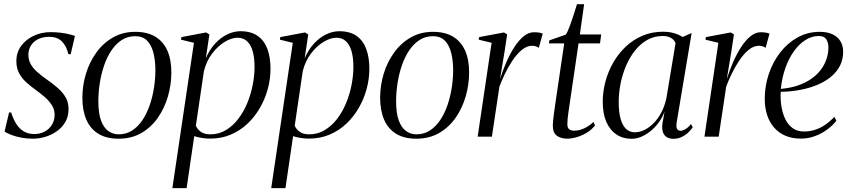

<svg xmlns="http://www.w3.org/2000/svg" viewBox="-20 -672 4178 944"><path d="M327.5 -405.5H316Q308.5 -442.5 285.8 -466.8Q263 -491 222 -491Q190.5 -491 167.5 -479.5Q144.5 -468 132 -448Q119.5 -428 119.5 -402.5Q119.5 -379 129.8 -359.2Q140 -339.5 158.8 -322Q177.5 -304.5 202 -287Q238.5 -262 264 -239.5Q289.5 -217 303.2 -192.5Q317 -168 317 -136Q317 -99.5 301.2 -72.2Q285.5 -45 259.5 -26.8Q233.5 -8.5 202.5 0.8Q171.5 10 141.5 10Q113.5 10 86.2 5Q59 0 37 -8.2Q15 -16.5 2.5 -25L24.5 -119H35Q44.5 -88 59.2 -64Q74 -40 96 -26.5Q118 -13 148.5 -13Q177 -13 199.5 -25Q222 -37 235.2 -58.5Q248.5 -80 248.5 -107.5Q248.5 -134.5 234.2 -156.2Q220 -178 198.2 -196.5Q176.5 -215 153.5 -231.5Q132 -247 110.5 -266Q89 -285 74.8 -310.5Q60.5 -336 60.5 -371Q60.5 -414.5 84.2 -446.5Q108 -478.5 146.2 -496.2Q184.5 -514 228 -514Q253.5 -514 275.2 -511.5Q297 -509 315.2 -504.8Q333.5 -500.5 348.5 -495.5Z M645 -515.5Q703.5 -515.5 743 -492Q782.5 -468.5 802.5 -424Q822.5 -379.5 822.5 -316Q822.5 -256.5 805.8 -198.5Q789 -140.5 756.2 -93.2Q723.5 -46 675 -18Q626.5 10 563 10Q503.5 10 463.8 -14.2Q424 -38.5 404.5 -83.8Q385 -129 385 -191.5Q385 -251.5 402.5 -309.2Q420 -367 453.8 -413.8Q487.5 -460.5 535.8 -488Q584 -515.5 645 -515.5ZM644.5 -494Q607.5 -494 578.2 -475Q549 -456 527.2 -423.2Q505.5 -390.5 491.5 -349.2Q477.5 -308 470.5 -262.8Q463.5 -217.5 463.5 -174Q463.5 -115 476.8 -79.2Q490 -43.5 512.8 -27.5Q535.5 -11.5 564 -11.5Q600.5 -11.5 629.8 -30.5Q659 -49.5 680.5 -81.8Q702 -114 716 -154.8Q730 -195.5 737 -239.8Q744 -284 744 -326.5Q744 -370.5 735.2 -408.5Q726.5 -446.5 705 -470.2Q683.5 -494 644.5 -494Z M827.5 253 933.5 -461.5 870 -477 872 -489.5 993.5 -512.5 1009.5 -502.5 992 -385.5Q1010 -427.5 1037.2 -457.2Q1064.5 -487 1097 -502.8Q1129.5 -518.5 1162 -518.5Q1214.5 -518.5 1247.2 -495.2Q1280 -472 1295 -430.5Q1310 -389 1310 -334Q1310 -284.5 1296.8 -235.2Q1283.5 -186 1258.2 -142Q1233 -98 1196.8 -63.8Q1160.5 -29.5 1114.2 -10Q1068 9.5 1013 9.5Q992 9.5 972.2 6.2Q952.5 3 935 -2.5L897.5 253ZM943 -54Q950.5 -36 967.8 -23.8Q985 -11.5 1014 -11.5Q1055.5 -11.5 1089.8 -31.8Q1124 -52 1150.5 -86.2Q1177 -120.5 1195 -163.5Q1213 -206.5 1222.2 -253Q1231.5 -299.5 1231.5 -343.5Q1231.5 -389 1222.2 -420.8Q1213 -452.5 1194.5 -469.5Q1176 -486.5 1148 -486.5Q1118.5 -486.5 1084.8 -466Q1051 -445.5 1023 -408.8Q995 -372 982.5 -322Z M1313.5 253 1419.5 -461.5 1356 -477 1358 -489.5 1479.5 -512.5 1495.5 -502.5 1478 -385.5Q1496 -427.5 1523.2 -457.2Q1550.5 -487 1583 -502.8Q1615.5 -518.5 1648 -518.5Q1700.5 -518.5 1733.2 -495.2Q1766 -472 1781 -430.5Q1796 -389 1796 -334Q1796 -284.5 1782.8 -235.2Q1769.5 -186 1744.2 -142Q1719 -98 1682.8 -63.8Q1646.5 -29.5 1600.2 -10Q1554 9.5 1499 9.5Q1478 9.5 1458.2 6.2Q1438.5 3 1421 -2.5L1383.5 253ZM1429 -54Q1436.5 -36 1453.8 -23.8Q1471 -11.5 1500 -11.5Q1541.5 -11.5 1575.8 -31.8Q1610 -52 1636.5 -86.2Q1663 -120.5 1681 -163.5Q1699 -206.5 1708.2 -253Q1717.5 -299.5 1717.5 -343.5Q1717.5 -389 1708.2 -420.8Q1699 -452.5 1680.5 -469.5Q1662 -486.5 1634 -486.5Q1604.5 -486.5 1570.8 -466Q1537 -445.5 1509 -408.8Q1481 -372 1468.5 -322Z M2109 -515.5Q2167.5 -515.5 2207 -492Q2246.5 -468.5 2266.5 -424Q2286.5 -379.5 2286.5 -316Q2286.5 -256.5 2269.8 -198.5Q2253 -140.5 2220.2 -93.2Q2187.5 -46 2139 -18Q2090.5 10 2027 10Q1967.5 10 1927.8 -14.2Q1888 -38.5 1868.5 -83.8Q1849 -129 1849 -191.5Q1849 -251.5 1866.5 -309.2Q1884 -367 1917.8 -413.8Q1951.5 -460.5 1999.8 -488Q2048 -515.5 2109 -515.5ZM2108.5 -494Q2071.5 -494 2042.2 -475Q2013 -456 1991.2 -423.2Q1969.5 -390.5 1955.5 -349.2Q1941.5 -308 1934.5 -262.8Q1927.5 -217.5 1927.5 -174Q1927.5 -115 1940.8 -79.2Q1954 -43.5 1976.8 -27.5Q1999.5 -11.5 2028 -11.5Q2064.5 -11.5 2093.8 -30.5Q2123 -49.5 2144.5 -81.8Q2166 -114 2180 -154.8Q2194 -195.5 2201 -239.8Q2208 -284 2208 -326.5Q2208 -370.5 2199.2 -408.5Q2190.5 -446.5 2169 -470.2Q2147.5 -494 2108.5 -494Z M2328.5 0 2397 -461.5 2333.5 -477 2335.5 -489.5 2458 -512.5 2473.5 -502.5 2461.5 -423 2438.5 -283.5Q2452 -326.5 2470 -367.5Q2488 -408.5 2509.5 -441.5Q2531 -474.5 2555.2 -494Q2579.5 -513.5 2605 -513.5Q2623 -513.5 2633 -511.2Q2643 -509 2648.5 -506.5L2629 -436.5Q2625 -441 2615.2 -444Q2605.5 -447 2597 -447Q2569.5 -447 2544.5 -425.8Q2519.5 -404.5 2498.2 -372.2Q2477 -340 2461 -306Q2445 -272 2435.5 -246.5L2398.5 0Z M2782 -169.5Q2777.5 -139.5 2774.8 -120.2Q2772 -101 2770.8 -88Q2769.5 -75 2769.5 -62Q2769.5 -43.5 2778.5 -36.5Q2787.5 -29.5 2803 -29.5Q2827 -29.5 2851.2 -40.5Q2875.5 -51.5 2898.5 -72.5L2905.5 -55Q2885 -30 2858.8 -15.8Q2832.5 -1.5 2808.8 4.2Q2785 10 2771.5 10Q2738 10 2718 -4.5Q2698 -19 2698 -55Q2698 -64.5 2699.5 -79.8Q2701 -95 2703.5 -113.8Q2706 -132.5 2709 -153.2Q2712 -174 2715 -194L2754 -458.5H2679L2681 -473.5L2761.5 -501.5Q2769.5 -512 2780.2 -540.8Q2791 -569.5 2801 -601Q2811 -632.5 2817 -651.5H2852L2831 -502.5H2936L2930 -458.5H2824.5Z M3307 -70.5Q3303.5 -47.5 3309 -38.2Q3314.5 -29 3327.5 -29Q3336 -29 3350.2 -37.2Q3364.5 -45.5 3377 -62L3386 -47Q3380.5 -37.5 3367.2 -23.8Q3354 -10 3334.5 0.2Q3315 10.5 3290 10.5Q3260.5 10.5 3246.2 -9Q3232 -28.5 3237 -65L3247.5 -124Q3234 -86 3207.5 -55.5Q3181 -25 3148.8 -7.2Q3116.5 10.5 3085 10.5Q3043 10.5 3011 -10.8Q2979 -32 2961.2 -72.5Q2943.5 -113 2943.5 -171.5Q2943.5 -221.5 2956.8 -271Q2970 -320.5 2995.2 -364.5Q3020.5 -408.5 3056.8 -442.8Q3093 -477 3139 -496.5Q3185 -516 3239.5 -516Q3268 -516 3292.2 -509.5Q3316.5 -503 3336 -490L3380.5 -509.5ZM3301.5 -460Q3295.5 -475.5 3279.5 -485.2Q3263.5 -495 3238.5 -495Q3197 -495 3163 -476Q3129 -457 3102.8 -424.2Q3076.5 -391.5 3058.5 -349.5Q3040.5 -307.5 3031.2 -261.5Q3022 -215.5 3022 -170Q3022 -119 3031.8 -86Q3041.5 -53 3059.2 -37.2Q3077 -21.5 3101 -21.5Q3124.5 -21.5 3148.2 -33Q3172 -44.5 3193.5 -66.2Q3215 -88 3231.2 -118.5Q3247.5 -149 3256 -187Z M3443.5 0 3512 -461.5 3448.5 -477 3450.5 -489.5 3573 -512.5 3588.5 -502.5 3576.5 -423 3553.5 -283.5Q3567 -326.5 3585 -367.5Q3603 -408.5 3624.5 -441.5Q3646 -474.5 3670.2 -494Q3694.5 -513.5 3720 -513.5Q3738 -513.5 3748 -511.2Q3758 -509 3763.5 -506.5L3744 -436.5Q3740 -441 3730.2 -444Q3720.5 -447 3712 -447Q3684.5 -447 3659.5 -425.8Q3634.5 -404.5 3613.2 -372.2Q3592 -340 3576 -306Q3560 -272 3550.5 -246.5L3513.5 0Z M4092 -78.5Q4075 -56 4048 -35.8Q4021 -15.5 3987.5 -3Q3954 9.5 3917.5 9.5Q3875 9.5 3842 -4.5Q3809 -18.5 3786.2 -44.5Q3763.5 -70.5 3751.8 -106.2Q3740 -142 3740 -186Q3740 -249.5 3760 -308.5Q3780 -367.5 3816.2 -414.2Q3852.5 -461 3902 -488.2Q3951.5 -515.5 4011 -515.5Q4047.5 -515.5 4073 -503.5Q4098.5 -491.5 4112 -469.5Q4125.5 -447.5 4125.5 -417Q4125.5 -380.5 4110.5 -350.2Q4095.5 -320 4068 -296.5Q4040.5 -273 4002.5 -256.5Q3964.5 -240 3918 -230.8Q3871.5 -221.5 3818.5 -220.5Q3816.5 -184 3822 -149.2Q3827.5 -114.5 3841 -86.5Q3854.5 -58.5 3877.2 -42Q3900 -25.5 3932.5 -25.5Q3961.5 -25.5 3987.2 -33.8Q4013 -42 4036.8 -58.2Q4060.5 -74.5 4082.5 -97.5ZM4005.5 -495Q3972 -495 3941 -475.8Q3910 -456.5 3884.5 -421.5Q3859 -386.5 3842 -339Q3825 -291.5 3819 -235Q3869 -239.5 3907.2 -253.2Q3945.5 -267 3973.2 -287.5Q4001 -308 4018.5 -332.8Q4036 -357.5 4044.5 -384.5Q4053 -411.5 4053 -438Q4053 -463 4042.5 -479Q4032 -495 4005.5 -495Z"/></svg>

Font: Merriweather 144pt Light
Style: Italic
Weight: 300
Italic angle: -7.8°
Version: Version 2.101